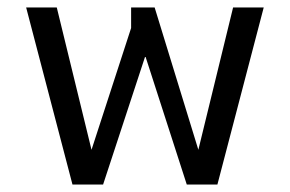

<svg xmlns="http://www.w3.org/2000/svg" viewBox="-20 -494 776 514"><path d="M480 0H562L686 -474H604L511 -93L394 -474H331V-419L225 -93L132 -474H50L174 0H256L369 -344Z"/></svg>

Font: Kanit Light
Style: Regular
Weight: 300
Designer: Katatrad Team
Foundry: CadsonDemak
Version: Version 1.000;PS 001.000;hotconv 1.0.88;makeotf.lib2.5.64775